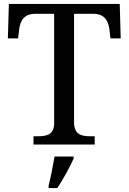

<svg xmlns="http://www.w3.org/2000/svg" viewBox="-20 -734 653 975"><path d="M150 0H461V-42H438C393 -42 356 -51 356 -114V-664H453C513 -664 531 -626 536 -582L541 -539H593L588 -714H25L20 -539H72L77 -582C82 -626 100 -664 159 -664H255V-109C255 -50 217 -42 173 -42H150ZM227 208V221H271C299 179 336 113 354 71V61H257C249 109 238 164 227 208Z"/></svg>

Font: Noto Serif
Style: Regular
Weight: 400
Designer: Monotype Design Team
Foundry: Monotype Imaging Inc.
Version: Version 2.015